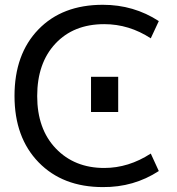

<svg xmlns="http://www.w3.org/2000/svg" viewBox="-20 -762 734 794"><path d="M411.1 -662.1Q284.2 -662.1 209 -581.5Q133.8 -501 133.8 -364.7Q133.8 -228.5 210.9 -147.9Q288.1 -67.4 411.1 -67.4Q511.7 -67.4 603.5 -127L636.7 -54.7Q533.2 12.7 405.3 11.7Q239.3 11.7 139.6 -90.8Q40 -193.4 40 -365.2Q40 -538.1 138.7 -640.1Q237.3 -742.2 405.3 -742.2Q533.2 -742.2 636.7 -674.8L603.5 -603.5Q513.7 -662.1 411.1 -662.1ZM356.4 -298.8V-444.3H468.8V-298.8Z"/></svg>

Font: Nasu
Style: Regular
Weight: 400
Designer: Ryoko NISHIZUKA (kana &amp; ideographs); Paul D. Hunt (Latin, Greek &amp; Cyrillic); Wenlong ZHANG (bopomofo); Sandoll C
Version: Version 2014.1215